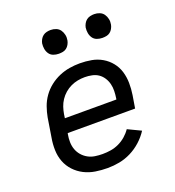

<svg xmlns="http://www.w3.org/2000/svg" viewBox="-134 -839 869 953"><g transform="rotate(-20 300.0 -362.5)"><path d="M273 8Q240 8 208.5 3Q177 -2 149.5 -16Q122 -30 101 -52.5Q80 -75 69 -103.5Q58 -132 57 -164.5Q56 -197 62 -230L78 -330Q83 -357 92.5 -384Q102 -411 119 -435Q136 -459 159.5 -477.5Q183 -496 210 -507.5Q237 -519 264.5 -523.5Q292 -528 319 -528Q351 -528 381 -522.5Q411 -517 436.5 -502Q462 -487 480.5 -464Q499 -441 507.5 -412.5Q516 -384 516.5 -353Q517 -322 512 -290L501 -223H145L144 -218Q140 -197 140.5 -176.5Q141 -156 147.5 -138Q154 -120 166.5 -105.5Q179 -91 196 -81.5Q213 -72 233 -69Q253 -66 273 -66Q295 -66 316.5 -69.5Q338 -73 358.5 -82.5Q379 -92 396.5 -107Q414 -122 427 -141L496 -108Q478 -80 452.5 -57Q427 -34 397 -19Q367 -4 335.5 2Q304 8 273 8ZM157 -297H429L430 -302Q433 -322 433.5 -341Q434 -360 429.5 -378Q425 -396 415 -411.5Q405 -427 390.5 -437Q376 -447 357 -451Q338 -455 319 -455Q300 -455 281.5 -451.5Q263 -448 245 -439.5Q227 -431 212 -418Q197 -405 186 -388.5Q175 -372 169 -354Q163 -336 160 -318ZM469 -608Q454 -608 440.5 -613Q427 -618 419 -629.5Q411 -641 408.5 -655.5Q406 -670 408 -685Q410 -695 415.5 -705Q421 -715 429.5 -721.5Q438 -728 448.5 -730.5Q459 -733 470 -733Q485 -733 498.5 -727.5Q512 -722 520 -710.5Q528 -699 531 -684.5Q534 -670 531 -655Q529 -645 523.5 -635Q518 -625 509.5 -618.5Q501 -612 490.5 -610Q480 -608 469 -608ZM239 -608Q224 -608 210.5 -613Q197 -618 189 -629.5Q181 -641 178.5 -655.5Q176 -670 178 -685Q180 -695 185.5 -705Q191 -715 199.5 -721.5Q208 -728 218.5 -730.5Q229 -733 240 -733Q255 -733 268.5 -727.5Q282 -722 290 -710.5Q298 -699 301 -684.5Q304 -670 301 -655Q299 -645 293.5 -635Q288 -625 279.5 -618.5Q271 -612 260.5 -610Q250 -608 239 -608Z"/></g></svg>

Font: Iosevka Aile
Style: Italic
Weight: 400
Italic angle: -9°
Designer: Belleve Invis
Foundry: Belleve Invis
Version: Version 28.0.1; ttfautohint (v1.8.4)